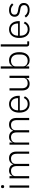

<svg xmlns="http://www.w3.org/2000/svg" viewBox="2084 -2864 792 4999"><g transform="rotate(-90 2479.5 -364.0)"><path d="M121 -651Q101 -651 91.5 -661Q82 -671 82 -687V-697Q82 -713 91.5 -723Q101 -733 121 -733Q141 -733 150.5 -723Q160 -713 160 -697V-687Q160 -671 150.5 -661Q141 -651 121 -651ZM93 -512H150V0H93Z M336 0V-512H393V-431H396Q404 -450 416 -466.5Q428 -483 445 -496Q462 -509 485.5 -516.5Q509 -524 541 -524Q596 -524 638 -498Q680 -472 699 -416H702Q716 -461 755.5 -492.5Q795 -524 863 -524Q945 -524 989 -473.5Q1033 -423 1033 -329V0H976V-319Q976 -473 847 -473Q820 -473 796 -466Q772 -459 753.5 -444.5Q735 -430 724 -408.5Q713 -387 713 -359V0H656V-319Q656 -473 528 -473Q502 -473 477.5 -466Q453 -459 434 -445Q415 -431 404 -409.5Q393 -388 393 -360V0Z M1212 0V-512H1269V-431H1272Q1280 -450 1292 -466.5Q1304 -483 1321 -496Q1338 -509 1361.5 -516.5Q1385 -524 1417 -524Q1472 -524 1514 -498Q1556 -472 1575 -416H1578Q1592 -461 1631.5 -492.5Q1671 -524 1739 -524Q1821 -524 1865 -473.5Q1909 -423 1909 -329V0H1852V-319Q1852 -473 1723 -473Q1696 -473 1672 -466Q1648 -459 1629.5 -444.5Q1611 -430 1600 -408.5Q1589 -387 1589 -359V0H1532V-319Q1532 -473 1404 -473Q1378 -473 1353.5 -466Q1329 -459 1310 -445Q1291 -431 1280 -409.5Q1269 -388 1269 -360V0Z M2271 12Q2220 12 2178.5 -6Q2137 -24 2107.5 -58.5Q2078 -93 2062.5 -143Q2047 -193 2047 -256Q2047 -319 2062.5 -368.5Q2078 -418 2107.5 -452.5Q2137 -487 2178 -505.5Q2219 -524 2270 -524Q2319 -524 2359 -505.5Q2399 -487 2427 -454Q2455 -421 2470.5 -374.5Q2486 -328 2486 -272V-245H2107V-220Q2107 -180 2118.5 -146.5Q2130 -113 2151.5 -89Q2173 -65 2204 -51.5Q2235 -38 2274 -38Q2386 -38 2429 -141L2471 -113Q2447 -56 2395.5 -22Q2344 12 2271 12ZM2270 -476Q2233 -476 2203 -462.5Q2173 -449 2151.5 -425Q2130 -401 2118.5 -367.5Q2107 -334 2107 -294V-289H2424V-297Q2424 -337 2413 -370.5Q2402 -404 2381.5 -427Q2361 -450 2332.5 -463Q2304 -476 2270 -476Z M2951 -81H2947Q2940 -63 2928 -46Q2916 -29 2898 -16.5Q2880 -4 2855.5 4Q2831 12 2798 12Q2716 12 2670 -38.5Q2624 -89 2624 -183V-512H2681V-194Q2681 -115 2715 -77Q2749 -39 2813 -39Q2840 -39 2864.5 -46Q2889 -53 2908.5 -67Q2928 -81 2939.5 -102.5Q2951 -124 2951 -153V-512H3008V0H2951Z M3194 -740H3251V-430H3254Q3273 -473 3312 -498.5Q3351 -524 3410 -524Q3509 -524 3565 -454Q3621 -384 3621 -256Q3621 -128 3565 -58Q3509 12 3410 12Q3351 12 3313 -13.5Q3275 -39 3254 -82H3251V0H3194ZM3397 -39Q3474 -39 3517 -88Q3560 -137 3560 -220V-292Q3560 -375 3517 -424Q3474 -473 3397 -473Q3367 -473 3340.5 -464.5Q3314 -456 3294 -441Q3274 -426 3262.5 -405Q3251 -384 3251 -359V-156Q3251 -129 3262.5 -107.5Q3274 -86 3294 -70.5Q3314 -55 3340.5 -47Q3367 -39 3397 -39Z M3831 0Q3800 0 3784 -17Q3768 -34 3768 -62V-740H3825V-50H3904V0Z M4215 12Q4164 12 4122.5 -6Q4081 -24 4051.5 -58.5Q4022 -93 4006.5 -143Q3991 -193 3991 -256Q3991 -319 4006.5 -368.5Q4022 -418 4051.5 -452.5Q4081 -487 4122 -505.5Q4163 -524 4214 -524Q4263 -524 4303 -505.5Q4343 -487 4371 -454Q4399 -421 4414.5 -374.5Q4430 -328 4430 -272V-245H4051V-220Q4051 -180 4062.5 -146.5Q4074 -113 4095.5 -89Q4117 -65 4148 -51.5Q4179 -38 4218 -38Q4330 -38 4373 -141L4415 -113Q4391 -56 4339.5 -22Q4288 12 4215 12ZM4214 -476Q4177 -476 4147 -462.5Q4117 -449 4095.5 -425Q4074 -401 4062.5 -367.5Q4051 -334 4051 -294V-289H4368V-297Q4368 -337 4357 -370.5Q4346 -404 4325.5 -427Q4305 -450 4276.5 -463Q4248 -476 4214 -476Z M4720 12Q4653 12 4605.5 -13Q4558 -38 4523 -86L4565 -119Q4597 -77 4635 -57Q4673 -37 4724 -37Q4783 -37 4815 -62Q4847 -87 4847 -134Q4847 -175 4822.5 -198.5Q4798 -222 4742 -230L4700 -237Q4665 -242 4636 -252Q4607 -262 4586.5 -279Q4566 -296 4554.5 -320.5Q4543 -345 4543 -380Q4543 -416 4556.5 -443Q4570 -470 4593 -488Q4616 -506 4648 -515Q4680 -524 4717 -524Q4781 -524 4822 -502Q4863 -480 4892 -445L4854 -410Q4834 -434 4800.5 -454.5Q4767 -475 4714 -475Q4659 -475 4628.5 -451Q4598 -427 4598 -383Q4598 -338 4625.5 -318Q4653 -298 4708 -289L4749 -283Q4827 -271 4864.5 -236.5Q4902 -202 4902 -140Q4902 -68 4853.5 -28Q4805 12 4720 12Z"/></g></svg>

Font: IBM Plex Thai Light
Style: Regular
Weight: 300
Designer: Mike Abbink, Paul van der Laan, Pieter van Rosmalen, Ben Mitchell, Mark Frömberg
Foundry: Bold Monday
Version: Version 1.0